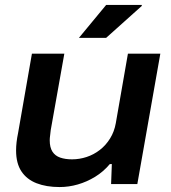

<svg xmlns="http://www.w3.org/2000/svg" viewBox="-20 -744 690 776"><path d="M221 12Q167 12 127.5 -3.5Q88 -19 66.5 -51.5Q45 -84 45 -136Q45 -152 47 -169.5Q49 -187 53 -206L109 -527H240L185 -218Q184 -206 182.5 -196Q181 -186 181 -177Q181 -148 192 -131Q203 -114 223.5 -107Q244 -100 271 -100Q301 -100 330 -109.5Q359 -119 383.5 -138Q408 -157 425 -184.5Q442 -212 448 -246L497 -527H628L535 0H429L432 -81H424Q398 -50 364.5 -29.5Q331 -9 294.5 1.5Q258 12 221 12ZM299 -591 409 -724H553V-720L409 -591Z"/></svg>

Font: Archivo SemiExpanded SemiBold
Style: Italic
Weight: 600
Width: 6
Italic angle: -10°
Designer: Hector Gatti
Foundry: Omnibus-Type
Version: Version 2.001